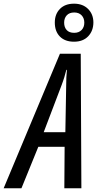

<svg xmlns="http://www.w3.org/2000/svg" viewBox="-84 -1003 519 1023"><path d="M-64.5 0 235.4 -716.8H346.2L349.6 0H258.8L260.3 -220.7H120.1L30.3 0ZM148.9 -298.8H264.2L268.6 -544.9Q268.6 -568.8 269.5 -590.3Q270.5 -611.8 272.5 -630.9H269.5Q265.1 -612.8 258.8 -591.8Q252.4 -570.8 242.7 -545.4ZM310.5 -780.8Q262.2 -780.8 235.1 -808.3Q208 -835.9 208 -882.8Q208 -927.7 235.4 -955.6Q262.7 -983.4 310.5 -983.4Q356.9 -983.4 385 -955.6Q413.1 -927.7 413.6 -884.3Q413.6 -838.9 386 -809.8Q358.4 -780.8 310.5 -780.8ZM311.5 -828.1Q335.9 -828.1 350.6 -843Q365.2 -857.9 365.2 -882.3Q365.2 -906.2 350.8 -921.4Q336.4 -936.5 311.5 -936.5Q285.6 -936.5 271.7 -921.4Q257.8 -906.2 257.8 -882.3Q257.8 -857.9 271.2 -843Q284.7 -828.1 311.5 -828.1Z"/></svg>

Font: Open Sans Condensed Medium
Style: Italic
Weight: 500
Width: 3
Italic angle: -12°
Designer: Monotype Design Team
Foundry: Monotype Imaging Inc.
Version: Version 3.000